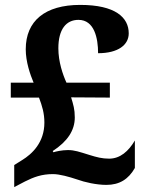

<svg xmlns="http://www.w3.org/2000/svg" viewBox="-20 -744 599 783"><path d="M414 10C467 10 504 -13 530 -59V-171C504 -127 470 -97 425 -97C396 -97 374 -103 345 -112C303 -125 284 -132 257 -132C233 -132 206 -126 198 -123L195 -128C255 -167 285 -212 285 -265C285 -299 279 -317 270 -347L428 -346V-407H251C236 -440 218 -492 218 -547C218 -625 250 -663 300 -663C365 -663 380 -588 380 -527C462 -527 505 -561 505 -608C505 -673 450 -724 307 -724C164 -724 85 -659 85 -543C85 -492 103 -440 117 -407H24V-346H139C152 -312 161 -282 161 -244C161 -163 111 -116 70 -91L38 -71V19L82 -4C118 -22 150 -34 196 -34C223 -34 262 -23 295 -12C325 -1 373 10 414 10Z"/></svg>

Font: Noto Serif Test
Style: Bold
Weight: 700
Version: Version 1.000